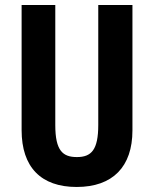

<svg xmlns="http://www.w3.org/2000/svg" viewBox="-20 -734 611 764"><path d="M507 -215V-714H371V-237C371 -138 344 -109 286 -109C230 -109 200 -134 200 -236V-714H66V-216C66 -69 143 10 285 10C429 10 507 -71 507 -215Z"/></svg>

Font: Noto Sans Malayalam ExtraCondensed
Style: Bold
Weight: 700
Width: 2
Designer: Jelle Bosma - Monotype Design Team
Foundry: Monotype Imaging Inc.
Version: Version 2.104